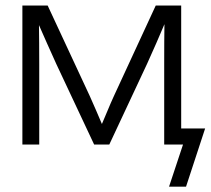

<svg xmlns="http://www.w3.org/2000/svg" viewBox="-20 -536 781 712"><path d="M63 0V-515.6H156.7L313 -179.7Q325.7 -151.9 336.4 -126.5Q347.2 -101.1 357.9 -76.2Q368.7 -101.1 379.2 -126.5Q389.6 -151.9 402.3 -179.7L557.6 -515.6H651.9V0H588.9V-298.8Q588.9 -345.7 589.1 -378.9Q589.4 -412.1 589.8 -446.3Q574.7 -411.1 559.6 -376Q544.4 -340.8 525.4 -299.3L385.3 0H329.1L188.5 -299.3Q169.9 -339.8 154.8 -374.3Q139.6 -408.7 124.5 -442.9Q125 -409.7 125.2 -377.2Q125.5 -344.7 125.5 -298.8V0ZM606.9 156.2 658.7 0H617.2V-59.6H740.7L669.9 156.2Z"/></svg>

Font: Inter Display Light
Style: Regular
Weight: 300
Designer: Rasmus Andersson
Foundry: rsms
Version: Version 4.000;git-a52131595